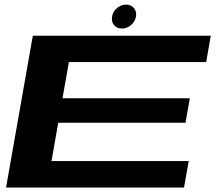

<svg xmlns="http://www.w3.org/2000/svg" viewBox="-20 -834 986 854"><path d="M7 0 126 -675H917.5L897 -558H286.5L258 -397H824.5L805 -288H239L209 -117.5H819.5L798.5 0ZM522.5 -707Q500 -707 487.2 -722.5Q474.5 -738 478.5 -760.5Q482 -782.5 500.2 -798Q518.5 -813.5 541 -813.5Q563 -813.5 575.8 -798Q588.5 -782.5 585 -760.5Q581 -738 562.8 -722.5Q544.5 -707 522.5 -707Z"/></svg>

Font: Anybody UltraExpanded SemiBold
Style: Italic
Weight: 600
Width: 9
Italic angle: -10°
Designer: Tyler Finck
Foundry: Etcetera Type Company
Version: Version 1.010; ttfautohint (v1.8.3) -l 8 -r 50 -G 200 -x 14 